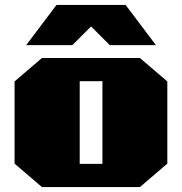

<svg xmlns="http://www.w3.org/2000/svg" viewBox="-20 -758 737 778"><path d="M86 -575 209 -738H489L612 -575H425L349 -651L273 -575ZM150 0 39 -95V-428L150 -523H547L658 -428V-95L547 0ZM303 -94H395V-429H303Z"/></svg>

Font: Tomorrow ExtraBold
Style: Regular
Weight: 800
Designer: Tony de Marco, Monica Rizzolli
Foundry: Just in Type
Version: Version 2.002